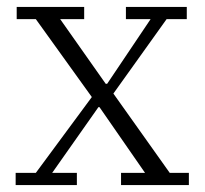

<svg xmlns="http://www.w3.org/2000/svg" viewBox="-20 -532 588 552"><path d="M25 -35H83L244 -253L83 -477H28V-512H222V-477H153L284 -291H288L413 -477H342V-512H517V-477H459L306 -263L468 -35H523V0H328V-35H397L266 -224H263L130 -35H201V0H25Z"/></svg>

Font: IBM Plex Serif Light
Style: Regular
Weight: 300
Designer: Mike Abbink, Paul van der Laan, Pieter van Rosmalen
Foundry: Bold Monday
Version: Version 3.001